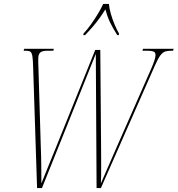

<svg xmlns="http://www.w3.org/2000/svg" viewBox="-20 -964 910 984"><path d="M150 -615Q149 -657 146 -675.5Q143 -694 135.5 -699Q128 -704 113 -704H101L104 -714H256L253 -704H223Q196 -704 186 -694.5Q176 -685 176 -662Q176 -654 176 -644Q176 -634 177 -616L189 -214Q191 -170 191.5 -116Q192 -62 192 -24Q207 -60 225 -105.5Q243 -151 265 -204L468 -708H494L498 -216Q498 -172 498.5 -120Q499 -68 497 -24Q512 -60 532.5 -105.5Q553 -151 575 -203L755 -612Q777 -662 777 -682Q777 -696 766.5 -700Q756 -704 736 -704H710L713 -714H870L867 -704H860Q841 -704 828 -700.5Q815 -697 802.5 -681Q790 -665 773 -626L497 0H475L471 -688L195 0H170ZM408 -792Q426 -811 445.5 -838Q465 -865 482 -893.5Q499 -922 509 -944H538Q540 -922 548 -893.5Q556 -865 567.5 -838Q579 -811 590 -792L589 -784H581Q557 -822 543.5 -850.5Q530 -879 520 -916Q504 -890 489 -869.5Q474 -849 457 -829Q440 -809 416 -784H407Z"/></svg>

Font: Noto Serif Display ExtraCondensed Thin
Style: Italic
Weight: 100
Width: 2
Italic angle: -12°
Designer: Monotype Design Team
Foundry: Monotype Imaging Inc.
Version: Version 2.009